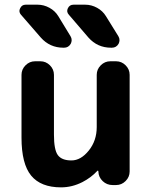

<svg xmlns="http://www.w3.org/2000/svg" viewBox="-20 -806 634 815"><path d="M341.8 -786.1Q368.2 -786.1 392.1 -772.9Q416 -759.8 429.7 -737.3L482.4 -652.3Q487.3 -644.5 487.3 -635.7Q487.3 -627.9 483.4 -620.1Q473.6 -603.5 455.1 -603.5H451.2Q393.6 -603.5 355.5 -646.5L272.5 -743.2Q260.7 -755.9 268.1 -771Q275.4 -786.1 292 -786.1ZM139.6 -786.1Q166 -786.1 189.9 -772.9Q213.9 -759.8 227.5 -737.3L279.3 -652.3Q284.2 -644.5 284.2 -635.7Q284.2 -627.9 280.3 -620.1Q270.5 -603.5 252 -603.5H249Q191.4 -603.5 153.3 -646.5L69.3 -743.2Q62.5 -751 62.5 -759.8Q62.5 -764.6 65.4 -770.5Q72.3 -786.1 88.9 -786.1ZM151.4 -545.9Q174.8 -545.9 191.9 -528.8Q209 -511.7 209 -488.3V-234.4Q209 -169.9 225.6 -147.5Q242.2 -125 283.2 -125Q323.2 -125 356.9 -167Q390.6 -209 390.6 -266.6V-488.3Q390.6 -511.7 407.7 -528.8Q424.8 -545.9 448.2 -545.9H472.7Q496.1 -545.9 513.2 -528.8Q530.3 -511.7 530.3 -488.3V-78.1Q530.3 -54.7 513.2 -37.6Q496.1 -20.5 472.7 -20.5H458Q433.6 -20.5 416 -37.1Q398.4 -53.7 397.5 -78.1V-79.1Q397.5 -81.1 395.5 -81.5Q393.6 -82 392.6 -80.1Q366.2 -51.8 330.1 -33.2Q286.1 -10.7 239.3 -10.7Q153.3 -10.7 112.3 -60.5Q71.3 -110.4 71.3 -221.7V-488.3Q71.3 -511.7 88.4 -528.8Q105.5 -545.9 128.9 -545.9Z"/></svg>

Font: Gen Jyuu Gothic P Bold
Style: Bold
Weight: 700
Designer: [Source Han Sans]
Ryoko NISHIZUKA  (kana & ideographs); Paul D. Hunt (Latin, Greek & Cyrillic); Wenlong ZHANG  (bopomofo
Version: Version 1.002.20150607